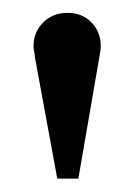

<svg xmlns="http://www.w3.org/2000/svg" viewBox="-20 -880 214 293"><path d="M67.4 -607.4 33.2 -793Q33.2 -796.9 32.2 -800.8Q31.2 -804.7 31.2 -809.6Q31.2 -831.1 45.9 -845.7Q60.5 -860.4 83 -860.4Q105.5 -860.4 119.6 -845.7Q133.8 -831.1 133.8 -809.6Q133.8 -803.7 131.8 -793.9L99.6 -607.4Z"/></svg>

Font: Subtext
Style: Regular
Weight: 400
Designer: Christopher J. Fynn
Foundry: Christopher J. Fynn for DDC
Version: Version 1.000 preliminary